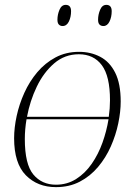

<svg xmlns="http://www.w3.org/2000/svg" viewBox="-20 -759 569 789"><path d="M210 10Q134 10 86 -39Q38 -88 38 -191Q38 -234 48.5 -282.5Q59 -331 80 -377.5Q101 -424 133 -462Q165 -500 208 -523Q251 -546 305 -546Q353 -546 392 -525.5Q431 -505 453.5 -460Q476 -415 476 -342Q476 -300 466 -252Q456 -204 435.5 -157.5Q415 -111 383 -73Q351 -35 308 -12.5Q265 10 210 10ZM304 -536Q246 -536 202.5 -498.5Q159 -461 131 -402.5Q103 -344 91 -279H427Q432 -314 432 -347Q432 -446 398.5 -491Q365 -536 304 -536ZM210 0Q256 0 293 -23.5Q330 -47 357 -86Q384 -125 401 -172.5Q418 -220 426 -269H89Q82 -227 82 -188Q82 -84 117 -42Q152 0 210 0ZM405 -652Q395 -652 389 -658Q383 -664 383 -678Q383 -699 391.5 -719Q400 -739 417 -739Q439 -739 439 -713Q439 -689 430 -670.5Q421 -652 405 -652ZM237 -652Q228 -652 222 -658Q216 -664 216 -678Q216 -699 224.5 -719Q233 -739 250 -739Q272 -739 272 -713Q272 -689 263 -670.5Q254 -652 237 -652Z"/></svg>

Font: Noto Serif Display ExtraLight
Style: Italic
Weight: 200
Italic angle: -12°
Designer: Monotype Design Team
Foundry: Monotype Imaging Inc.
Version: Version 2.009